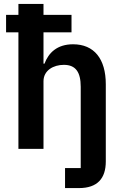

<svg xmlns="http://www.w3.org/2000/svg" viewBox="-20 -760 632 980"><path d="M312 200H383C478 200 520 150 520 64V-330C520 -460 460 -534 353 -534C272 -534 228 -491 207 -435H202V-595H345V-684H202V-740H74V-684H11V-595H74V0H202V-345C202 -401 253 -429 306 -429C367 -429 392 -391 392 -317V98H312Z"/></svg>

Font: Braiins Sans SemiBold
Style: Regular
Weight: 600
Designer: Mike Abbink, Paul van der Laan, Pieter van Rosmalen, Jiri Chlebus, Lubos Buracinsky
Foundry: Bold Monday, Sudetype
Version: Version 1.000;hotconv 1.0.109;makeotfexe 2.5.65596